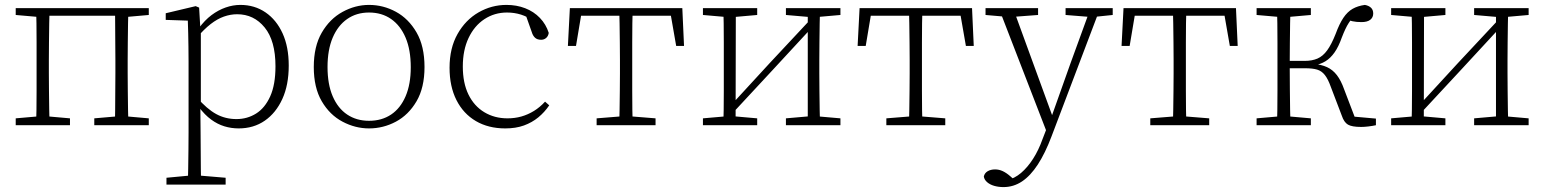

<svg xmlns="http://www.w3.org/2000/svg" viewBox="-20 -510 6290 782"><path d="M127 0Q128 -25 128.5 -62.5Q129 -100 129 -140Q129 -180 129 -212V-265Q129 -297 129 -337Q129 -377 128.5 -415Q128 -453 127 -477H182Q181 -453 180.5 -415Q180 -377 179.5 -337Q179 -297 179 -265V-212Q179 -180 179.5 -140Q180 -100 180.5 -62.5Q181 -25 182 0ZM448 0Q449 -25 449 -62.5Q449 -100 449.5 -140Q450 -180 450 -212V-265Q450 -297 449.5 -337Q449 -377 449 -415Q449 -453 448 -477H503Q502 -453 501.5 -415Q501 -377 500.5 -337Q500 -297 500 -265V-212Q500 -180 500.5 -140Q501 -100 501.5 -62.5Q502 -25 503 0ZM44 0V-28L147 -37H163L265 -28V0ZM364 0V-28L468 -37H484L586 -28V0ZM44 -449V-477H155V-440H147ZM474 -440V-477H586V-449L484 -440ZM156 -446V-477H473V-446Z M658 242V214L764 204H780L899 214V242ZM745 242Q746 212 746.5 175.5Q747 139 747.5 100.5Q748 62 748 29V-259Q748 -291 747.5 -320Q747 -349 746.5 -375.5Q746 -402 745 -426L655 -429V-456L777 -485L791 -479L796 -394L798 -391V-79L796 -73L797 30Q797 63 797.5 101Q798 139 798 176Q798 213 799 242ZM952 13Q922 13 894 4.5Q866 -4 840 -23Q814 -42 790 -74H774L782 -113Q823 -66 860.5 -45.5Q898 -25 943 -25Q987 -25 1023 -47.5Q1059 -70 1080.5 -117.5Q1102 -165 1102 -240Q1102 -344 1058 -398Q1014 -452 946 -452Q919 -452 892 -442.5Q865 -433 838 -412Q811 -391 781 -356L774 -394H789Q814 -428 841.5 -448.5Q869 -469 899 -479.5Q929 -490 959 -490Q1017 -490 1061.5 -459.5Q1106 -429 1131 -374Q1156 -319 1156 -243Q1156 -164 1130 -107Q1104 -50 1058.5 -18.5Q1013 13 952 13Z M1483 13Q1427 13 1375 -14.5Q1323 -42 1290.5 -97.5Q1258 -153 1258 -237Q1258 -321 1290.5 -377Q1323 -433 1375 -461.5Q1427 -490 1483 -490Q1541 -490 1592.5 -462Q1644 -434 1676.5 -378Q1709 -322 1709 -237Q1709 -153 1676.5 -97.5Q1644 -42 1592.5 -14.5Q1541 13 1483 13ZM1483 -18Q1535 -18 1573 -43.5Q1611 -69 1632 -118Q1653 -167 1653 -236Q1653 -307 1632 -356.5Q1611 -406 1573 -432.5Q1535 -459 1483 -459Q1432 -459 1394 -432.5Q1356 -406 1335 -356.5Q1314 -307 1314 -237Q1314 -167 1335 -118Q1356 -69 1394 -43.5Q1432 -18 1483 -18Z M2038 13Q1969 13 1918 -17Q1867 -47 1839 -102.5Q1811 -158 1811 -234Q1811 -314 1843.5 -371.5Q1876 -429 1929 -459.5Q1982 -490 2043 -490Q2084 -490 2119 -476.5Q2154 -463 2179 -437Q2204 -411 2215 -376Q2213 -363 2204.5 -355.5Q2196 -348 2184 -348Q2168 -348 2159 -356.5Q2150 -365 2146 -379L2118 -458L2158 -422Q2129 -442 2102 -450.5Q2075 -459 2045 -459Q1994 -459 1953 -432Q1912 -405 1888.5 -355.5Q1865 -306 1865 -239Q1865 -172 1888 -125Q1911 -78 1952.5 -53Q1994 -28 2047 -28Q2077 -28 2103.5 -35.5Q2130 -43 2154.5 -58Q2179 -73 2200 -96L2217 -81Q2198 -53 2172.5 -32Q2147 -11 2114 1Q2081 13 2038 13Z M2293 -323 2301 -477H2759L2766 -323H2734L2708 -472L2735 -446H2325L2351 -472L2326 -323ZM2410 0V-28L2522 -37H2538L2650 -28V0ZM2502 0Q2503 -25 2503.5 -62.5Q2504 -100 2504.5 -140Q2505 -180 2505 -212V-265Q2505 -297 2504.5 -337Q2504 -377 2503.5 -415Q2503 -453 2502 -477H2557Q2556 -453 2555.5 -415Q2555 -377 2555 -337Q2555 -297 2555 -265V-212Q2555 -180 2555 -140Q2555 -100 2555.5 -62.5Q2556 -25 2557 0Z M2843 0V-28L2946 -37H2962L3064 -28V0ZM3181 0V-28L3284 -37H3300L3403 -28V0ZM2926 0Q2927 -25 2927.5 -62.5Q2928 -100 2928 -140Q2928 -180 2928 -212V-265Q2928 -297 2928 -337Q2928 -377 2927.5 -415Q2927 -453 2926 -477H2977L2976 0ZM2959 -44 2937 -66H2943L3114 -252L3285 -435L3304 -410H3298L3128 -226ZM3270 0V-477H3320Q3319 -453 3318.5 -415Q3318 -377 3317.5 -337Q3317 -297 3317 -265V-212Q3317 -180 3317.5 -140Q3318 -100 3318.5 -62.5Q3319 -25 3320 0ZM2843 -449V-477H3064V-449L2962 -440H2946ZM3181 -449V-477H3403V-449L3301 -440H3285Z M3473 -323 3481 -477H3939L3946 -323H3914L3888 -472L3915 -446H3505L3531 -472L3506 -323ZM3590 0V-28L3702 -37H3718L3830 -28V0ZM3682 0Q3683 -25 3683.5 -62.5Q3684 -100 3684.5 -140Q3685 -180 3685 -212V-265Q3685 -297 3684.5 -337Q3684 -377 3683.5 -415Q3683 -453 3682 -477H3737Q3736 -453 3735.5 -415Q3735 -377 3735 -337Q3735 -297 3735 -265V-212Q3735 -180 3735 -140Q3735 -100 3735.5 -62.5Q3736 -25 3737 0Z M4067 252Q4047 252 4029.5 247Q4012 242 4000.5 232Q3989 222 3987 209Q3990 195 4002.5 187.5Q4015 180 4033 180Q4049 180 4064 187Q4079 194 4095 208L4120 230L4094 238L4081 224Q4112 217 4138.5 194.5Q4165 172 4187.5 137Q4210 102 4226 57L4250 -5L4254 -10L4340 -252L4422 -477H4461L4263 45Q4237 114 4207 160Q4177 206 4142.5 229Q4108 252 4067 252ZM4248 40 4048 -477H4106L4268 -33L4277 -21ZM3994 -449V-477H4208V-449L4102 -441H4086ZM4320 -449V-477H4512V-449L4435 -441H4420Z M4548 -323 4556 -477H5014L5021 -323H4989L4963 -472L4990 -446H4580L4606 -472L4581 -323ZM4665 0V-28L4777 -37H4793L4905 -28V0ZM4757 0Q4758 -25 4758.5 -62.5Q4759 -100 4759.5 -140Q4760 -180 4760 -212V-265Q4760 -297 4759.5 -337Q4759 -377 4758.5 -415Q4758 -453 4757 -477H4812Q4811 -453 4810.5 -415Q4810 -377 4810 -337Q4810 -297 4810 -265V-212Q4810 -180 4810 -140Q4810 -100 4810.5 -62.5Q4811 -25 4812 0Z M5098 0V-28L5201 -37H5217L5319 -28V0ZM5098 -449V-477H5319V-449L5217 -440H5201ZM5181 0Q5182 -25 5182.5 -62.5Q5183 -100 5183 -140Q5183 -180 5183 -212V-265Q5183 -297 5183 -337Q5183 -377 5182.5 -415Q5182 -453 5181 -477H5236Q5235 -453 5234.5 -414.5Q5234 -376 5233.5 -335Q5233 -294 5233 -258V-232Q5233 -190 5233.5 -146Q5234 -102 5234.5 -63.5Q5235 -25 5236 0ZM5445 -39 5400 -157Q5389 -188 5376 -204.5Q5363 -221 5344.5 -226.5Q5326 -232 5296 -232H5210V-262H5294Q5324 -262 5346 -271.5Q5368 -281 5385.5 -305Q5403 -329 5420 -372Q5435 -413 5451.5 -437.5Q5468 -462 5489 -474Q5510 -486 5539 -490Q5555 -487 5564 -478.5Q5573 -470 5573 -455Q5573 -439 5561 -429.5Q5549 -420 5525 -420Q5504 -420 5488.5 -423.5Q5473 -427 5459 -433L5503 -453Q5486 -436 5473 -416Q5460 -396 5445 -357Q5432 -320 5415.5 -296.5Q5399 -273 5378.5 -260.5Q5358 -248 5330 -243V-250Q5362 -247 5385 -236.5Q5408 -226 5425 -204Q5442 -182 5455 -145L5505 -14L5472 -37L5584 -27V0Q5570 3 5553.5 5Q5537 7 5524 7Q5486 7 5470 -2.5Q5454 -12 5445 -39Z M5646 0V-28L5749 -37H5765L5867 -28V0ZM5984 0V-28L6087 -37H6103L6206 -28V0ZM5729 0Q5730 -25 5730.5 -62.5Q5731 -100 5731 -140Q5731 -180 5731 -212V-265Q5731 -297 5731 -337Q5731 -377 5730.5 -415Q5730 -453 5729 -477H5780L5779 0ZM5762 -44 5740 -66H5746L5917 -252L6088 -435L6107 -410H6101L5931 -226ZM6073 0V-477H6123Q6122 -453 6121.5 -415Q6121 -377 6120.5 -337Q6120 -297 6120 -265V-212Q6120 -180 6120.5 -140Q6121 -100 6121.5 -62.5Q6122 -25 6123 0ZM5646 -449V-477H5867V-449L5765 -440H5749ZM5984 -449V-477H6206V-449L6104 -440H6088Z"/></svg>

Font: Source Serif 4 18pt Light
Style: Regular
Weight: 300
Designer: Frank Grießhammer
Foundry: Adobe Systems Incorporated
Version: Version 4.004;hotconv 1.0.116;makeotfexe 2.5.65601